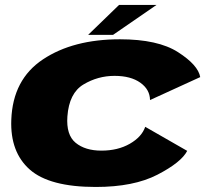

<svg xmlns="http://www.w3.org/2000/svg" viewBox="-20 -755 859 782"><path d="M370 6.5Q524.5 6.5 621.2 -43.5Q718 -93.5 742.5 -140.5L571.5 -238.5Q557.5 -197.5 508.8 -169.5Q460 -141.5 393 -141.5Q327 -141.5 288 -173.5Q249 -205.5 254.5 -281Q261.5 -376 320 -411Q378.5 -446 446.5 -446Q512.5 -446 551.5 -418.2Q590.5 -390.5 591 -347.5L795.5 -441Q787 -490 705.2 -542.5Q623.5 -595 468.5 -595Q278 -595 155 -513.2Q32 -431.5 26 -267Q21 -135.5 101.2 -64.5Q181.5 6.5 370 6.5ZM339 -613H440.5L617.5 -735H465Z"/></svg>

Font: Anybody Expanded ExtraBold
Style: Italic
Weight: 800
Width: 7
Italic angle: -10°
Version: Version 1.113;gftools[0.9.25]